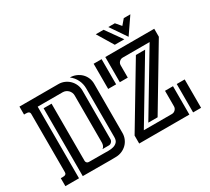

<svg xmlns="http://www.w3.org/2000/svg" viewBox="-153 -1080 1474 1345"><g transform="rotate(-30 584.0 -407.0)"><path d="M342.3 -643.6Q367.7 -643.6 390.1 -633.8Q412.6 -624 429.2 -607.4Q445.8 -590.8 455.6 -568.4Q465.3 -545.9 465.3 -520.5L464.8 -127.4Q464.8 -114.3 455.3 -104.5Q445.8 -94.7 432.6 -94.7H381.8Q392.1 -101.6 396.5 -113.3Q400.9 -125 400.9 -136.7V-517.6Q400.9 -530.3 396 -541.5Q391.1 -552.7 382.8 -561Q374.5 -569.3 363.3 -574.2Q352.1 -579.1 339.4 -579.1H137.2V0H26.9V-64.5Q33.2 -64.5 41 -64.2Q48.8 -64 55.9 -65.4Q63 -66.9 67.9 -71.5Q72.8 -76.2 72.8 -85.9V-557.6Q72.8 -567.4 67.9 -572Q63 -576.7 55.9 -578.1Q48.8 -579.6 41 -579.3Q33.2 -579.1 26.9 -579.1V-643.6ZM231.9 -85.9Q231.9 -77.1 238.3 -70.8Q244.6 -64.5 253.4 -64.5L372.6 -64Q390.6 -64 412.1 -63.7Q433.6 -63.5 452.1 -68.6Q470.7 -73.7 483.2 -86.7Q495.6 -99.6 495.6 -126V-520.5Q495.6 -557.1 479.7 -589.4Q463.9 -621.6 434.6 -643.6Q460.4 -643.6 483.4 -634Q506.3 -624.5 523.4 -608.2Q540.5 -591.8 550.3 -569.3Q560.1 -546.9 560.1 -520.5L559.6 -123Q559.6 -97.2 550 -75Q540.5 -52.7 523.9 -36.4Q507.3 -20 484.9 -10.3Q462.4 -0.5 437 0Q414.1 1 391.6 0.7Q369.1 0.5 346.2 0.5L167.5 0V-548.8H231.9ZM698.7 -64.5H925.8Q941.9 -64.5 953.6 -76.2Q965.3 -87.9 965.3 -104V-229.5H1029.8V0H624V-64.5L914.1 -548.8H988.8ZM752.4 -94.7 1042.5 -579.1H825.7Q809.1 -579.1 797.4 -567.6Q785.6 -556.2 785.6 -539.6V-439.9H721.2V-643.6H1117.2V-579.1L827.6 -94.7ZM1124.5 -229.5V0H1060.1V-229.5ZM691.4 -643.6V-439.9H627V-643.6ZM1022.9 -814.9 933.6 -684.6 844.7 -814.9H897.5L933.6 -772.5L969.7 -814.9ZM821.8 -684.6 743.2 -814.9H806.2L898.9 -684.6Z"/></g></svg>

Font: Isar CAT
Style: Regular
Weight: 400
Designer: Digitized by Peter Wiegel
Foundry: CAT-Fonts, Peter Wiegel
Version: Version 1.000; ttfautohint (v1.3)